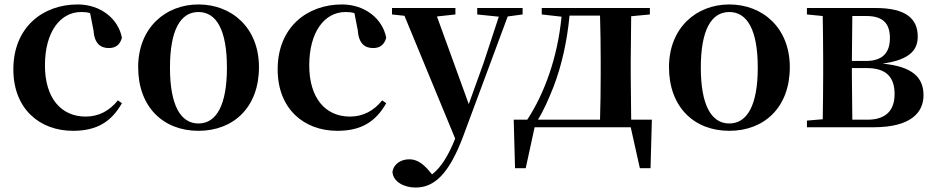

<svg xmlns="http://www.w3.org/2000/svg" viewBox="-20 -572 4202 863"><path d="M308 16C415 16 480 -24 528 -108L510 -121C472 -74 424 -48 365 -48C254 -48 182 -132 182 -278C182 -429 251 -518 345 -518C359 -518 372 -517 385 -513L400 -437C404 -376 432 -356 469 -356C499 -356 519 -370 528 -402C512 -488 432 -552 329 -552C173 -552 40 -450 40 -260C40 -83 158 16 308 16Z M872 16C1030 16 1144 -90 1144 -270C1144 -449 1020 -552 872 -552C725 -552 601 -448 601 -270C601 -92 713 16 872 16ZM872 -17C791 -17 744 -100 744 -268C744 -437 791 -518 872 -518C953 -518 1000 -437 1000 -268C1000 -100 953 -17 872 -17Z M1496 16C1603 16 1668 -24 1716 -108L1698 -121C1660 -74 1612 -48 1553 -48C1442 -48 1370 -132 1370 -278C1370 -429 1439 -518 1533 -518C1547 -518 1560 -517 1573 -513L1588 -437C1592 -376 1620 -356 1657 -356C1687 -356 1707 -370 1716 -402C1700 -488 1620 -552 1517 -552C1361 -552 1228 -450 1228 -260C1228 -83 1346 16 1496 16Z M2125 -507 2222 -497 2154 -290 2087 -104 1944 -498 2027 -507V-536H1742V-507L1798 -501L2026 51C1995 128 1963 180 1922 212L1907 194C1882 165 1855 144 1820 144C1785 144 1750 162 1744 201C1747 245 1796 271 1848 271C1931 271 1997 212 2061 43L2262 -498L2329 -507V-536H2125Z M2415 -507 2504 -497C2486 -312 2427 -152 2350 -34H2289L2295 184H2343L2383 0H2815L2856 184H2904L2910 -34H2817L2815 -235V-301L2817 -499L2901 -507V-536H2415ZM2677 -34H2398C2425 -78 2447 -129 2468 -182C2505 -278 2529 -387 2540 -502H2677C2679 -445 2680 -357 2680 -301V-235C2680 -178 2679 -91 2677 -34Z M3258 16C3416 16 3530 -90 3530 -270C3530 -449 3406 -552 3258 -552C3111 -552 2987 -448 2987 -270C2987 -92 3099 16 3258 16ZM3258 -17C3177 -17 3130 -100 3130 -268C3130 -437 3177 -518 3258 -518C3339 -518 3386 -437 3386 -268C3386 -100 3339 -17 3258 -17Z M3676 0H3906C4078 0 4131 -69 4131 -144C4131 -222 4084 -273 3947 -286C4076 -304 4105 -352 4105 -408C4105 -487 4053 -536 3916 -536H3607V-507L3678 -500C3679 -442 3680 -357 3680 -301V-235C3680 -179 3679 -94 3678 -36L3607 -30V0ZM3811 -500H3875C3949 -500 3980 -466 3980 -401C3980 -333 3945 -298 3872 -298H3809ZM3809 -266H3876C3965 -266 4001 -224 4001 -149C4001 -75 3961 -34 3879 -34H3811L3809 -235Z"/></svg>

Font: GenRyuMin2 TW B
Style: Regular
Weight: 700
Version: Version 2.100;PS 2.1;hotconv 16.6.51;makeotf.lib2.5.65220 DE